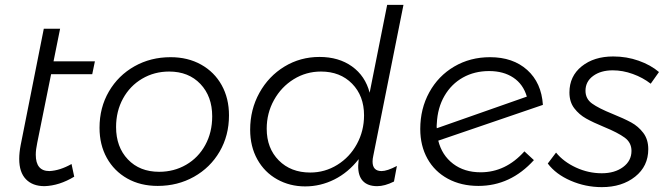

<svg xmlns="http://www.w3.org/2000/svg" viewBox="-20 -762 2744 789"><path d="M133 -175Q127 -147 127 -126Q127 -59 183 -59Q226 -61 274 -88L285 -36Q224 1 163 3Q114 3 86.5 -25.5Q59 -54 59 -109Q59 -135 65 -166L160 -644H227L200 -510H370L359 -457H190Z M921 -288Q921 -205 882.5 -139Q844 -73 777 -35.5Q710 2 628 2Q557 2 503 -28.5Q449 -59 419 -113Q389 -167 389 -237Q389 -320 427.5 -386Q466 -452 532.5 -489.5Q599 -527 681 -527Q752 -527 806.5 -496.5Q861 -466 891 -412Q921 -358 921 -288ZM457 -240Q457 -158 505.5 -107Q554 -56 634 -56Q695 -56 745 -85Q795 -114 823.5 -166Q852 -218 852 -284Q852 -366 803.5 -417Q755 -468 675 -468Q614 -468 564 -438.5Q514 -409 485.5 -357Q457 -305 457 -240Z M1514 -122Q1511 -109 1511 -98Q1511 -59 1548 -59Q1571 -59 1611 -80L1599 -16Q1561 3 1530 3Q1491 3 1471 -18.5Q1451 -40 1452 -82L1454 -108Q1411 -53 1354 -24.5Q1297 4 1234 4Q1171 4 1119 -25Q1067 -54 1037.5 -107Q1008 -160 1008 -229Q1008 -312 1046 -380.5Q1084 -449 1149 -488.5Q1214 -528 1293 -528Q1372 -528 1426.5 -489Q1481 -450 1499 -381L1571 -742H1638ZM1299 -468Q1238 -468 1187 -436.5Q1136 -405 1106 -351Q1076 -297 1076 -233Q1076 -153 1125.5 -103Q1175 -53 1255 -53Q1315 -53 1366 -84.5Q1417 -116 1446.5 -170Q1476 -224 1476 -288Q1476 -368 1427 -418Q1378 -468 1299 -468Z M2135 -140 2174 -104Q2078 2 1946 2Q1875 2 1820.5 -27.5Q1766 -57 1736.5 -110Q1707 -163 1707 -232Q1707 -315 1744 -382.5Q1781 -450 1846.5 -488.5Q1912 -527 1994 -527Q2088 -527 2146.5 -474.5Q2205 -422 2211 -331L1781 -184Q1796 -124 1842 -89Q1888 -54 1955 -54Q2058 -54 2135 -140ZM1775 -235 2145 -365Q2130 -416 2089.5 -443Q2049 -470 1990 -470Q1930 -470 1882.5 -443.5Q1835 -417 1806.5 -368Q1778 -319 1775 -254Q1775 -251 1774.5 -246.5Q1774 -242 1775 -235Z M2231 -90 2265 -135Q2296 -97 2347 -73.5Q2398 -50 2453 -50Q2506 -50 2540.5 -75.5Q2575 -101 2575 -142Q2575 -176 2547 -196.5Q2519 -217 2463 -240Q2417 -259 2388.5 -275Q2360 -291 2340 -317Q2320 -343 2320 -382Q2320 -449 2370.5 -489.5Q2421 -530 2500 -530Q2555 -530 2604.5 -512.5Q2654 -495 2688 -466L2654 -418Q2622 -443 2580.5 -458Q2539 -473 2498 -473Q2449 -473 2417.5 -450Q2386 -427 2386 -389Q2386 -356 2413 -336.5Q2440 -317 2497 -294Q2544 -275 2573.5 -259Q2603 -243 2623.5 -216Q2644 -189 2644 -149Q2644 -79 2590 -36Q2536 7 2453 7Q2386 7 2325 -19.5Q2264 -46 2231 -90Z"/></svg>

Font: TypoPRO Montserrat Alternates
Style: Italic
Weight: 300
Italic angle: -11.3°
Designer: Julieta Ulanovsky
Foundry: Julieta Ulanovsky
Version: Version 6.001